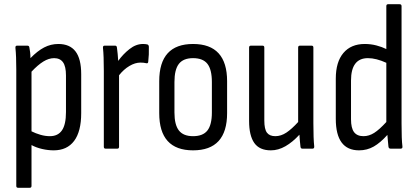

<svg xmlns="http://www.w3.org/2000/svg" viewBox="-20 -703 1976 908"><path d="M65 185Q57 185 57 176V-374Q57 -406 56 -431.5Q55 -457 53 -476Q52 -487 60 -487H110Q118 -487 119 -478Q121 -469 122.5 -455.5Q124 -442 124 -428Q157 -462 188.5 -478.5Q220 -495 256 -495Q310 -495 337 -460Q364 -425 364 -352V-168Q364 -81 330.5 -36.5Q297 8 234 8Q207 8 179 1.5Q151 -5 129 -17V176Q129 185 121 185ZM236 -428Q211 -428 185 -412Q159 -396 129 -364V-82Q149 -72 171.5 -65.5Q194 -59 216 -59Q254 -59 273 -86.5Q292 -114 292 -173V-346Q292 -389 278 -408.5Q264 -428 236 -428Z M479 0Q471 0 471 -9V-367Q471 -440 467 -476Q466 -487 474 -487H525Q532 -487 533 -478Q535 -465 536.5 -448Q538 -431 539 -415Q562 -447 592.5 -471Q623 -495 656 -495Q668 -495 676 -493Q683 -492 684 -482Q685 -444 681 -411Q680 -402 672 -404Q660 -407 644 -407Q619 -407 592 -391Q565 -375 543 -347V-9Q543 0 535 0Z M893 8Q733 8 733 -168V-319Q733 -495 893 -495Q1054 -495 1054 -319V-168Q1054 8 893 8ZM893 -59Q940 -59 961 -86Q982 -113 982 -171V-315Q982 -374 961 -401Q940 -428 893 -428Q847 -428 826 -401Q805 -374 805 -315V-171Q805 -113 826 -86Q847 -59 893 -59Z M1261 8Q1207 8 1182.5 -27Q1158 -62 1158 -131V-478Q1158 -487 1166 -487H1222Q1230 -487 1230 -478V-133Q1230 -92 1242.5 -75.5Q1255 -59 1282 -59Q1309 -59 1334.5 -76Q1360 -93 1390 -126V-478Q1390 -487 1398 -487H1454Q1462 -487 1462 -478V-121Q1462 -83 1463 -56Q1464 -29 1466 -11Q1467 0 1458 0H1410Q1402 0 1401 -9Q1398 -35 1396 -66Q1364 -31 1330 -11.5Q1296 8 1261 8Z M1678 8Q1568 8 1568 -141V-331Q1568 -410 1604 -452.5Q1640 -495 1705 -495Q1734 -495 1760.5 -488Q1787 -481 1807 -471V-674Q1807 -683 1815 -683H1870Q1879 -683 1879 -674V-118Q1879 -43 1883 -12Q1885 0 1875 0H1827Q1818 0 1817 -10Q1816 -21 1814.5 -36Q1813 -51 1812 -65Q1779 -28 1747.5 -10Q1716 8 1678 8ZM1640 -139Q1640 -97 1654.5 -78Q1669 -59 1699 -59Q1725 -59 1749.5 -74.5Q1774 -90 1807 -126V-406Q1759 -428 1720 -428Q1640 -428 1640 -322Z"/></svg>

Font: Sofia Sans Cond
Style: Regular
Weight: 400
Width: 3
Designer: Botio Nikoltchev, Ani Petrova
Foundry: lettersoup
Version: Version 4.100; ttfautohint (v1.8.3)